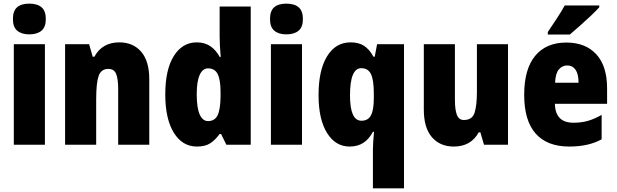

<svg xmlns="http://www.w3.org/2000/svg" viewBox="-20 -796 3391 1056"><path d="M141 -776Q185 -776 208.5 -756Q232 -736 232 -691Q232 -647 208 -627Q184 -607 141 -607Q99 -607 75 -627Q51 -647 51 -691Q51 -736 74 -756Q97 -776 141 -776ZM227 -553V0H56V-553Z M636 -563Q712 -563 756.5 -511.5Q801 -460 801 -360V0H630V-306Q630 -361 619 -389Q608 -417 576 -417Q536 -417 522.5 -378.5Q509 -340 509 -250V0H338V-553H470L490 -484H499Q542 -563 636 -563Z M1063 10Q983 10 936 -66Q889 -142 889 -277Q889 -413 936 -488Q983 -563 1062 -563Q1105 -563 1136 -542.5Q1167 -522 1189 -482H1194Q1191 -515 1189.5 -544.5Q1188 -574 1188 -595V-760H1359V0H1225L1196 -59H1188Q1163 -25 1135.5 -7.5Q1108 10 1063 10ZM1124 -130Q1161 -130 1176.5 -161.5Q1192 -193 1193 -263V-290Q1193 -356 1177.5 -388Q1162 -420 1124 -420Q1095 -420 1078.5 -384.5Q1062 -349 1062 -278Q1062 -202 1078.5 -166Q1095 -130 1124 -130Z M1555 -776Q1599 -776 1622.5 -756Q1646 -736 1646 -691Q1646 -647 1622 -627Q1598 -607 1555 -607Q1513 -607 1489 -627Q1465 -647 1465 -691Q1465 -736 1488 -756Q1511 -776 1555 -776ZM1641 -553V0H1470V-553Z M2031 28Q2031 11 2032.5 -13.5Q2034 -38 2037 -71H2031Q2010 -31 1978.5 -10.5Q1947 10 1903 10Q1825 10 1778.5 -65Q1732 -140 1732 -273Q1732 -410 1779 -486.5Q1826 -563 1908 -563Q1952 -563 1981.5 -544.5Q2011 -526 2034 -484H2041L2054 -553H2202V240H2031ZM1968 -132Q2005 -132 2020.5 -162Q2036 -192 2036 -256V-283Q2036 -355 2020.5 -388Q2005 -421 1967 -421Q1905 -421 1905 -271Q1905 -132 1968 -132Z M2774 -553V0H2642L2622 -68H2613Q2570 10 2476 10Q2400 10 2355.5 -41.5Q2311 -93 2311 -193V-553H2482V-248Q2482 -192 2493 -164Q2504 -136 2531 -136Q2578 -136 2590.5 -177Q2603 -218 2603 -289V-553Z M3095 -562Q3200 -562 3259.5 -497.5Q3319 -433 3319 -310V-225H3032Q3034 -121 3134 -121Q3177 -121 3212.5 -131Q3248 -141 3289 -164V-30Q3218 10 3111 10Q2989 10 2926 -61.5Q2863 -133 2863 -274Q2863 -416 2923.5 -489Q2984 -562 3095 -562ZM3100 -436Q3072 -436 3053.5 -414Q3035 -392 3033 -341H3162Q3162 -389 3145.5 -412.5Q3129 -436 3100 -436ZM3276 -756Q3260 -738 3231.5 -711Q3203 -684 3171.5 -656Q3140 -628 3114 -606H2993V-620Q3017 -656 3042.5 -694.5Q3068 -733 3086 -766H3276Z"/></svg>

Font: Noto Sans Lao Looped Condensed Black
Style: Regular
Weight: 900
Width: 3
Designer: Mark Frömberg, Ben Mitchell
Foundry: The Fontpad Ltd
Version: Version 1.002; ttfautohint (v1.8.4.7-5d5b)